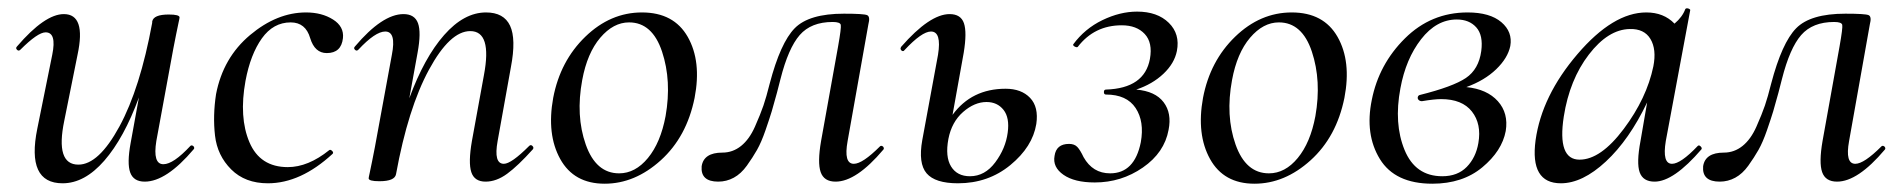

<svg xmlns="http://www.w3.org/2000/svg" viewBox="-20 -429 4587 463"><path d="M439 -77Q441 -79 444 -78Q447 -77 448 -74Q449 -71 447 -69Q381 9 329 9Q302 9 294 -13Q286 -35 295 -84L315 -194Q279 -96 231.5 -41.5Q184 13 131 13Q43 13 70 -119L106 -297Q117 -351 90 -351Q71 -351 29 -309Q25 -305 21 -309Q17 -313 21 -317Q88 -395 134 -395Q188 -395 167 -297L135 -138Q113 -32 169 -32Q218 -32 268 -124Q318 -216 347 -374V-377Q350 -394 387 -394Q413 -394 413 -387Q413 -385 410.5 -374Q408 -363 404.5 -345Q401 -327 398 -312L357 -89Q348 -33 374 -33Q398 -33 439 -77Z M626 13Q571 13 537.5 -20.5Q504 -54 498.5 -102Q493 -150 501 -202Q518 -290 583 -344.5Q648 -399 718 -399Q756 -399 783 -382Q810 -365 807 -337Q803 -301 768 -301Q739 -301 728 -337Q717 -375 681 -375Q639 -375 611.5 -336.5Q584 -298 572 -234Q556 -146 581.5 -86Q607 -26 674 -26Q723 -26 774 -67Q777 -69 781 -65Q785 -61 782 -58Q705 13 626 13Z M1256 -77Q1260 -81 1264 -77Q1268 -73 1265 -69Q1229 -29 1203 -10Q1177 9 1151 9Q1124 9 1116.5 -14Q1109 -37 1118 -89L1147 -248Q1167 -354 1114 -354Q1065 -354 1014.5 -261Q964 -168 935 -9Q932 8 895 8Q869 8 869 1Q869 -1 871.5 -12Q874 -23 877.5 -41Q881 -59 884 -74L925 -297Q936 -353 909 -353Q885 -353 844 -309Q840 -305 836 -309Q832 -313 836 -317Q902 -395 953 -395Q980 -395 988 -373Q996 -351 987 -302L967 -192Q1003 -290 1051 -344.5Q1099 -399 1152 -399Q1195 -399 1210 -367Q1225 -335 1212 -267L1180 -89Q1170 -34 1195 -34Q1213 -34 1256 -77Z M1438 14Q1364 14 1331 -45.5Q1298 -105 1314 -193Q1331 -282 1391.5 -340.5Q1452 -399 1528 -399Q1605 -399 1638.5 -340Q1672 -281 1655 -193Q1636 -99 1573.5 -42.5Q1511 14 1438 14ZM1473 -11Q1512 -11 1542.5 -48Q1573 -85 1585 -149Q1600 -234 1576.5 -304.5Q1553 -375 1497 -375Q1459 -375 1427.5 -338Q1396 -301 1384 -236Q1368 -150 1392.5 -80.5Q1417 -11 1473 -11Z M1712 9Q1669 9 1672 -28Q1677 -61 1722 -61Q1747 -61 1767 -77Q1787 -93 1800.5 -123.5Q1814 -154 1821 -174.5Q1828 -195 1836 -227Q1862 -326 1896.5 -361Q1931 -396 2015 -396Q2063 -396 2071 -392.5Q2079 -389 2074 -370L2024 -89Q2014 -34 2039 -34Q2060 -34 2102 -76Q2104 -78 2107 -77Q2110 -76 2111 -73Q2112 -70 2110 -68Q2045 9 1995 9Q1967 9 1959 -14Q1951 -37 1960 -89L2001 -317Q2009 -362 2007.5 -369Q2006 -376 1988 -376Q1936 -376 1908.5 -344.5Q1881 -313 1862 -238Q1861 -233 1853.5 -205Q1846 -177 1841 -160.5Q1836 -144 1826 -115Q1816 -86 1805.5 -67.5Q1795 -49 1781 -29.5Q1767 -10 1749.5 -0.5Q1732 9 1712 9Z M2405 -215Q2443 -215 2464 -193Q2485 -171 2479 -130Q2470 -75 2416.5 -31Q2363 13 2290 13Q2235 13 2214.5 -11Q2194 -35 2204 -91L2242 -297Q2251 -353 2225 -353Q2203 -353 2161 -308Q2159 -305 2156 -306Q2153 -307 2152 -310Q2151 -313 2153 -316Q2222 -395 2270 -395Q2297 -395 2304.5 -373Q2312 -351 2304 -302L2277 -152Q2323 -215 2405 -215ZM2410 -109Q2415 -145 2400 -164Q2385 -183 2359 -183Q2330 -183 2302.5 -159Q2275 -135 2267 -94Q2259 -51 2273.5 -27.5Q2288 -4 2319 -4Q2355 -4 2380 -37.5Q2405 -71 2410 -109Z M2818 -306Q2812 -276 2785.5 -251Q2759 -226 2720 -213Q2766 -209 2786 -182.5Q2806 -156 2798 -116Q2788 -61 2736 -25Q2684 11 2620 11Q2571 11 2544.5 -7.5Q2518 -26 2523 -53Q2527 -82 2558 -82Q2571 -82 2578 -74.5Q2585 -67 2593 -50Q2615 -11 2657 -11Q2716 -11 2731 -86Q2740 -136 2718.5 -168.5Q2697 -201 2647 -201Q2642 -201 2642 -207Q2642 -213 2647 -213Q2740 -216 2753 -287Q2760 -326 2740.5 -347Q2721 -368 2685 -368Q2619 -368 2579 -316Q2577 -314 2572 -316.5Q2567 -319 2568 -322Q2596 -360 2638.5 -380.5Q2681 -401 2722 -401Q2771 -401 2798.5 -374Q2826 -347 2818 -306Z M3005 14Q2931 14 2898 -45.5Q2865 -105 2881 -193Q2898 -282 2958.5 -340.5Q3019 -399 3095 -399Q3172 -399 3205.5 -340Q3239 -281 3222 -193Q3203 -99 3140.5 -42.5Q3078 14 3005 14ZM3040 -11Q3079 -11 3109.5 -48Q3140 -85 3152 -149Q3167 -234 3143.5 -304.5Q3120 -375 3064 -375Q3026 -375 2994.5 -338Q2963 -301 2951 -236Q2935 -150 2959.5 -80.5Q2984 -11 3040 -11Z M3622 -318Q3616 -289 3588 -262Q3560 -235 3516 -219Q3566 -214 3592 -185Q3618 -156 3611 -113Q3602 -65 3554.5 -25.5Q3507 14 3434 14Q3344 14 3307.5 -45.5Q3271 -105 3288 -188Q3305 -274 3368 -336.5Q3431 -399 3519 -399Q3573 -399 3600.5 -375.5Q3628 -352 3622 -318ZM3552 -306Q3557 -344 3540 -363Q3523 -382 3493 -382Q3444 -382 3407 -334.5Q3370 -287 3357 -216Q3341 -131 3367 -67.5Q3393 -4 3458 -4Q3495 -4 3517 -26.5Q3539 -49 3545 -84Q3553 -130 3529.5 -160Q3506 -190 3455 -190Q3439 -190 3409 -185Q3404 -185 3401 -188Q3398 -191 3399 -195Q3400 -199 3404 -200Q3484 -220 3515 -241Q3546 -262 3552 -306Z M4074 -77Q4077 -80 4081 -76Q4085 -72 4083 -69Q4016 9 3970 9Q3942 9 3934 -13.5Q3926 -36 3936 -89L3952 -182Q3909 -92 3852.5 -39.5Q3796 13 3744 13Q3669 13 3683 -91Q3698 -198 3784 -298.5Q3870 -399 3950 -399Q3992 -399 4018 -372Q4037 -388 4044 -407Q4045 -409 4048 -409Q4051 -409 4053.5 -407.5Q4056 -406 4056 -405L3997 -89Q3988 -34 4012 -34Q4033 -34 4074 -77ZM3789 -44Q3840 -44 3895.5 -118Q3951 -192 3967 -269Q3975 -310 3960 -335Q3945 -360 3910 -359Q3858 -358 3811.5 -297.5Q3765 -237 3751 -148Q3735 -44 3789 -44Z M4127 9Q4084 9 4087 -28Q4092 -61 4137 -61Q4162 -61 4182 -77Q4202 -93 4215.5 -123.5Q4229 -154 4236 -174.5Q4243 -195 4251 -227Q4277 -326 4311.5 -361Q4346 -396 4430 -396Q4478 -396 4486 -392.5Q4494 -389 4489 -370L4439 -89Q4429 -34 4454 -34Q4475 -34 4517 -76Q4519 -78 4522 -77Q4525 -76 4526 -73Q4527 -70 4525 -68Q4460 9 4410 9Q4382 9 4374 -14Q4366 -37 4375 -89L4416 -317Q4424 -362 4422.5 -369Q4421 -376 4403 -376Q4351 -376 4323.5 -344.5Q4296 -313 4277 -238Q4276 -233 4268.5 -205Q4261 -177 4256 -160.5Q4251 -144 4241 -115Q4231 -86 4220.5 -67.5Q4210 -49 4196 -29.5Q4182 -10 4164.5 -0.5Q4147 9 4127 9Z"/></svg>

Font: Cormorant Infant Book
Style: Italic
Weight: 500
Italic angle: -10°
Designer: Christian Thalmann (Catharsis Fonts)
Version: Version 1.000;PS 002.000;hotconv 1.0.88;makeotf.lib2.5.64775